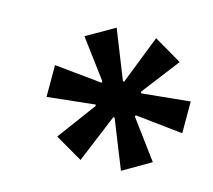

<svg xmlns="http://www.w3.org/2000/svg" viewBox="-69 -801 640 578"><g transform="rotate(15 250.5 -512.5)"><path d="M226 -306 140 -356 228 -475 227 -479 78 -463V-562L227 -547L228 -552L141 -669L228 -719L288 -568H292L351 -719L438 -668L349 -552L350 -547L501 -562V-463L352 -479L350 -475L438 -356L352 -306L292 -456H288Z"/></g></svg>

Font: Nunito Sans 6pt
Style: Bold Italic
Weight: 700
Italic angle: -9°
Version: Version 3.101;gftools[0.9.27]